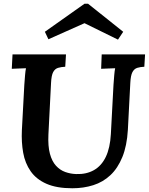

<svg xmlns="http://www.w3.org/2000/svg" viewBox="-20 -991 796 1027"><path d="M756 -700 752 -634Q730 -633 714 -628Q698 -623 688.5 -605.5Q679 -588 677 -547L664 -297Q659 -211 634.5 -151Q610 -91 570.5 -54Q531 -17 479 -0.5Q427 16 367 16Q283 16 228.5 -8Q174 -32 144 -75Q114 -118 104 -174Q94 -230 97 -294L110 -536Q112 -563 114 -588Q116 -613 119 -626Q103 -625 78.5 -624.5Q54 -624 43 -623L47 -700H333L329 -634Q307 -633 290.5 -628Q274 -623 264.5 -605.5Q255 -588 253 -547L239 -272Q236 -209 247 -168.5Q258 -128 279.5 -104.5Q301 -81 329 -71Q357 -61 387 -60Q442 -58 482.5 -81Q523 -104 546 -152Q569 -200 573 -274L587 -536Q589 -563 591 -588Q593 -613 596 -626Q580 -625 556 -624.5Q532 -624 521 -623L524 -700ZM611 -779 432 -867 239 -781 220 -821 432 -971H451L639 -821Z"/></svg>

Font: Lora
Style: Italic
Weight: 400
Italic angle: -3°
Designer: Olga Karpushina, Alexei Vanyashin (Cyrillic)
Foundry: Cyreal
Version: Version 3.008